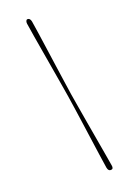

<svg xmlns="http://www.w3.org/2000/svg" viewBox="-187 -869 780 1144"><g transform="rotate(-20 203.0 -297.5)"><path d="M216.6 -293.8Q221.9 -260.8 228.7 -213.7Q235.4 -166.6 243.3 -112.2Q251.1 -57.8 258.7 -2.6Q266.4 52.5 273.5 102Q280.7 151.6 286.3 188.3Q291 211.3 307.6 209.8Q324.6 208.9 320.4 186Q314.6 151.4 306.3 102.8Q298 54.3 288.3 -0.9Q278.6 -56 269.2 -111.1Q259.7 -166.2 251.7 -214.1Q243.7 -262.1 238.1 -295.7Q233.1 -329.6 226 -378.1Q219 -426.6 211 -482.3Q203.1 -538.1 195.2 -593.8Q187.2 -649.5 180.2 -698.8Q173.2 -748 167.4 -782.7Q162.6 -805.2 146.3 -804.7Q139.9 -804.2 136.9 -796.9Q133.9 -789.6 135.2 -780Q140.7 -742.8 149.1 -692.9Q157.4 -643 167 -587.4Q176.5 -531.8 185.8 -477Q195.1 -422.3 203.2 -374.5Q211.3 -326.8 216.6 -293.8Z"/></g></svg>

Font: Fraunces 72pt Light
Style: Italic
Weight: 300
Italic angle: -16°
Version: Version 1.000;[b76b70a41]